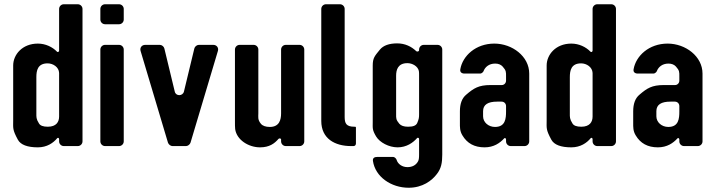

<svg xmlns="http://www.w3.org/2000/svg" viewBox="-20 -687 3364 903"><path d="M158 -482C85 -482 42 -430 42 -379V-122C42 -84 38 -78 64 -30C77 -6 109 6 158 6C201 6 231 -15 249 -37C252 -41 258 -38 258 -33V-22C258 -10 268 0 280 0H346C358 0 368 -10 368 -22V-645C368 -657 358 -667 346 -667H280C268 -667 258 -657 258 -645V-449C258 -443 251 -440 248 -444C227 -466 194 -482 158 -482ZM258 -344V-139C258 -114 245 -91 205 -91C183 -91 169 -96 163 -107C150 -127 151 -138 151 -153V-324C151 -355 157 -389 204 -389C230 -389 257 -371 258 -344Z M474 0H540C552 0 562 -10 562 -22V-454C562 -466 552 -476 540 -476H474C462 -476 452 -466 452 -454V-22C452 -10 462 0 474 0ZM474 -573H540C552 -573 562 -583 562 -595V-645C562 -657 552 -667 540 -667H474C462 -667 452 -657 452 -645V-595C452 -583 462 -573 474 -573Z M791 0H855C863 0 873 -7 876 -16L1005 -448C1009 -463 999 -476 983 -476H915C906 -476 896 -468 894 -459L845 -256C839 -234 807 -234 802 -256L753 -459C751 -468 741 -476 732 -476H663C647 -476 637 -463 641 -448L770 -16C773 -7 783 0 791 0Z M1302 -31V-22C1302 -10 1312 0 1324 0H1389C1401 0 1411 -10 1411 -22V-454C1411 -466 1401 -476 1389 -476H1324C1312 -476 1302 -466 1302 -454V-154C1302 -124 1294 -90 1249 -90C1230 -90 1215 -95 1207 -105C1191 -124 1195 -138 1195 -154V-454C1195 -466 1185 -476 1173 -476H1107C1095 -476 1085 -466 1085 -454V-118C1085 -101 1085 -89 1086 -80C1093 -29 1149 6 1203 6C1247 6 1271 -12 1290 -34C1294 -38 1302 -36 1302 -31Z M1631 0H1643C1649 0 1654 -5 1654 -12V-88C1654 -89 1652 -91 1651 -91H1647C1609 -91 1601 -106 1601 -137V-645C1601 -657 1591 -667 1579 -667H1513C1501 -667 1491 -657 1491 -645V-118C1491 -35 1555 0 1631 0Z M1848 -483C1810 -483 1783 -473 1767 -454C1742 -423 1733 -415 1733 -378V-114C1733 -84 1730 -77 1749 -45C1766 -17 1809 6 1850 6C1892 6 1923 -16 1942 -38C1945 -41 1951 -38 1951 -34V40C1951 55 1950 65 1946 72C1936 90 1919 99 1896 99C1872 99 1851 85 1845 64C1843 58 1835 51 1829 51H1755C1741 51 1732 56 1734 70C1745 145 1820 196 1902 196C1967 196 2011 163 2035 131C2055 105 2060 79 2060 40V-454C2060 -466 2050 -476 2038 -476H1973C1961 -476 1951 -466 1951 -454V-451C1951 -445 1942 -442 1937 -447C1915 -468 1885 -483 1848 -483ZM1950 -353C1951 -348 1951 -340 1951 -331V-150C1951 -133 1950 -127 1942 -108C1936 -96 1923 -91 1899 -91C1879 -91 1866 -96 1858 -105C1842 -124 1843 -131 1843 -150V-331C1843 -358 1851 -390 1896 -390C1919 -390 1945 -376 1950 -353Z M2360 -31V-22C2360 -10 2370 0 2382 0H2447C2459 0 2469 -10 2469 -22V-341C2469 -422 2389 -482 2305 -482C2217 -482 2156 -424 2145 -362C2142 -348 2151 -341 2165 -341H2239C2244 -341 2252 -347 2254 -352C2261 -371 2279 -388 2309 -388C2324 -388 2336 -383 2344 -374C2361 -355 2360 -348 2360 -328V-308C2360 -296 2351 -287 2340 -287H2287C2231 -287 2208 -272 2173 -242C2152 -225 2143 -198 2143 -163V-109C2143 -90 2142 -71 2155 -50C2177 -13 2211 6 2259 6C2302 6 2331 -14 2351 -36C2354 -40 2360 -37 2360 -31ZM2318 -209H2339C2351 -209 2360 -200 2360 -188V-163C2360 -129 2357 -90 2308 -90C2277 -90 2252 -112 2252 -140V-164C2252 -195 2275 -209 2318 -209Z M2667 -482C2594 -482 2551 -430 2551 -379V-122C2551 -84 2547 -78 2573 -30C2586 -6 2618 6 2667 6C2710 6 2740 -15 2758 -37C2761 -41 2767 -38 2767 -33V-22C2767 -10 2777 0 2789 0H2855C2867 0 2877 -10 2877 -22V-645C2877 -657 2867 -667 2855 -667H2789C2777 -667 2767 -657 2767 -645V-449C2767 -443 2760 -440 2757 -444C2736 -466 2703 -482 2667 -482ZM2767 -344V-139C2767 -114 2754 -91 2714 -91C2692 -91 2678 -96 2672 -107C2659 -127 2660 -138 2660 -153V-324C2660 -355 2666 -389 2713 -389C2739 -389 2766 -371 2767 -344Z M3175 -31V-22C3175 -10 3185 0 3197 0H3262C3274 0 3284 -10 3284 -22V-341C3284 -422 3204 -482 3120 -482C3032 -482 2971 -424 2960 -362C2957 -348 2966 -341 2980 -341H3054C3059 -341 3067 -347 3069 -352C3076 -371 3094 -388 3124 -388C3139 -388 3151 -383 3159 -374C3176 -355 3175 -348 3175 -328V-308C3175 -296 3166 -287 3155 -287H3102C3046 -287 3023 -272 2988 -242C2967 -225 2958 -198 2958 -163V-109C2958 -90 2957 -71 2970 -50C2992 -13 3026 6 3074 6C3117 6 3146 -14 3166 -36C3169 -40 3175 -37 3175 -31ZM3133 -209H3154C3166 -209 3175 -200 3175 -188V-163C3175 -129 3172 -90 3123 -90C3092 -90 3067 -112 3067 -140V-164C3067 -195 3090 -209 3133 -209Z"/></svg>

Font: DIN Rundschrift
Style: Mittel
Weight: 400
Version: Version 1.027